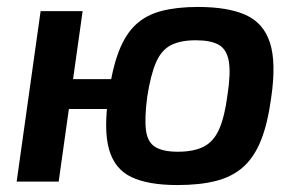

<svg xmlns="http://www.w3.org/2000/svg" viewBox="-20 -523 855 553"><path d="M550 -503Q636 -503 687.5 -480Q739 -457 757.5 -400Q776 -343 761 -241Q751 -167 731.5 -118.5Q712 -70 680.5 -42Q649 -14 602.5 -2Q556 10 491 10Q407 10 358.5 -13Q310 -36 294 -93Q278 -150 293 -250Q303 -325 322 -374.5Q341 -424 371 -452Q401 -480 445.5 -491.5Q490 -503 550 -503ZM218 -491 149 0H28L97 -491ZM347 -295 335 -209H172L184 -295ZM544 -407Q500 -407 472.5 -393Q445 -379 429.5 -343.5Q414 -308 404 -244Q396 -182 400.5 -147.5Q405 -113 427.5 -99.5Q450 -86 492 -86Q539 -86 567.5 -101Q596 -116 611.5 -151.5Q627 -187 635 -248Q645 -312 639 -346.5Q633 -381 610 -394Q587 -407 544 -407Z"/></svg>

Font: Exo 2 SemiBold
Style: Italic
Weight: 600
Italic angle: -8°
Designer: Natanael Gama
Foundry: Natanael Gama
Version: Version 2.010